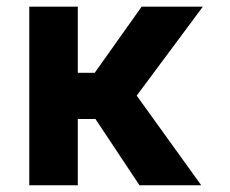

<svg xmlns="http://www.w3.org/2000/svg" viewBox="-20 -550 684 570"><path d="M211 0H66.9V-530.3H211ZM334.3 -196.8H185.8L168 -333.8H261.1L400.6 -530.3H582.3ZM252.2 -213.5 370.6 -287.3 577.4 0H394.1Z"/></svg>

Font: Pretendard JP Variable
Style: Regular
Weight: 400
Designer: Base glyphs from Inter by Rasmus Andersson; Hangul glyphs from Noto Sans CJK(Source Han Sans) by Jang Soo-young and Kang
Foundry: Kil Hyung-jin
Version: Version 1.307;Glyphs 3.2 (3192)